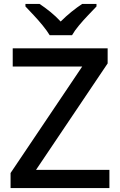

<svg xmlns="http://www.w3.org/2000/svg" viewBox="-20 -961 614 981"><path d="M539 0H34V-77L400 -621H45V-714H530V-637L164 -93H539ZM234 -781Q220 -804 198 -831Q176 -858 152 -883.5Q128 -909 110 -928V-941H182Q208 -924 236.5 -901Q265 -878 290 -851Q317 -878 345.5 -901Q374 -924 400 -941H473V-928Q455 -909 430.5 -883.5Q406 -858 383.5 -831Q361 -804 348 -781Z"/></svg>

Font: Noto Sans Arabic Med
Style: Regular
Weight: 500
Designer: Monotype Design Team, Nadine Chahine, Nizar Qandah and Khaled Hosny
Foundry: Monotype Imaging Inc.
Version: Version 2.012; ttfautohint (v1.8.4.7-5d5b)